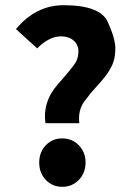

<svg xmlns="http://www.w3.org/2000/svg" viewBox="-20 -702 503 734"><path d="M155 -14.4Q129.9 -41 129.9 -80.6Q129.9 -120.1 155 -146.5Q180.2 -172.9 218 -172.9Q255.9 -172.9 281.5 -146.5Q307.1 -120.1 307.1 -80.6Q307.1 -41 281.5 -14.4Q255.9 12.2 218 12.2Q180.2 12.2 155 -14.4ZM223.1 -682.1Q362.8 -682.1 391.8 -618.4Q420.9 -554.7 420.9 -517.6Q420.9 -480.5 409.9 -455.8Q398.9 -431.2 382.6 -410.2Q366.2 -389.2 347.7 -369.6Q329.1 -350.1 303.2 -315.4Q277.3 -280.8 283.2 -231H153.8Q142.1 -312.5 200 -378.4Q257.8 -444.3 268.8 -462.6Q279.8 -481 279.8 -505.9Q279.8 -530.8 261.5 -546.9Q243.2 -563 212.9 -563Q168 -563 122.1 -517.1L41 -590.8Q117.2 -682.1 223.1 -682.1Z"/></svg>

Font: SourceSansPro-Bold
Style: Bold
Weight: 700
Designer: Paul D. Hunt
Foundry: Adobe Systems Incorporated
Version: Version 1.050;PS Version 1.000;hotconv 1.0.70;makeotf.lib2.5